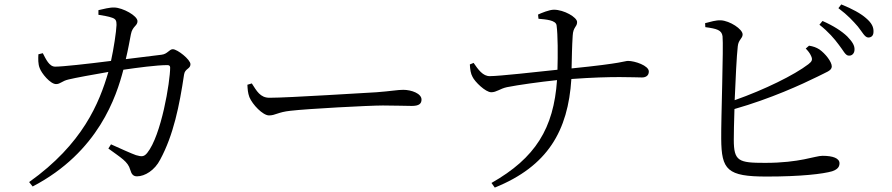

<svg xmlns="http://www.w3.org/2000/svg" viewBox="-20 -801 4040 870"><path d="M426 -734C444 -731 472 -727 490 -720C505 -714 508 -707 508 -688C507 -658 495 -579 483 -525C373 -511 263 -499 230 -499C203 -499 188 -533 174 -560L154 -555C153 -535 152 -511 160 -492C168 -469 208 -420 234 -420C254 -420 260 -434 291 -441C319 -448 407 -464 471 -475C430 -334 355 -149 112 24L128 44C427 -112 508 -366 539 -485C601 -494 689 -506 739 -506C747 -506 751 -502 751 -495C751 -431 711 -187 647 -108C633 -91 623 -90 596 -98C576 -105 525 -128 483 -147L471 -128C528 -86 560 -69 570 -32C576 -11 584 -2 601 -2C636 -2 681 -29 706 -78C766 -189 793 -322 814 -463C818 -491 843 -488 843 -510C843 -531 784 -578 763 -578C747 -578 739 -556 712 -553C679 -549 618 -541 550 -533C560 -574 568 -619 573 -645C580 -683 603 -683 603 -705C603 -730 536 -766 498 -767C479 -768 447 -760 426 -755Z M1101 -417C1102 -397 1103 -380 1110 -361C1124 -327 1171 -278 1199 -278C1228 -278 1239 -293 1296 -299C1371 -308 1652 -323 1715 -323C1776 -323 1811 -321 1846 -321C1880 -321 1890 -332 1890 -350C1890 -377 1845 -394 1807 -394C1781 -394 1753 -388 1686 -383C1640 -381 1290 -358 1201 -358C1159 -358 1143 -389 1121 -423Z M2420 -716C2453 -713 2499 -710 2502 -686C2508 -643 2508 -551 2506 -485C2412 -475 2242 -456 2200 -456C2168 -455 2146 -487 2126 -516L2109 -509C2110 -487 2113 -467 2121 -453C2131 -431 2180 -383 2206 -383C2230 -383 2245 -399 2277 -406C2327 -416 2427 -430 2504 -438C2489 -219 2406 -85 2207 28L2222 49C2462 -48 2554 -208 2569 -443C2759 -457 2855 -450 2889 -450C2906 -450 2920 -458 2920 -477C2920 -504 2856 -525 2826 -525C2809 -525 2809 -515 2570 -491C2571 -538 2572 -594 2575 -639C2577 -680 2595 -678 2595 -701C2595 -723 2535 -757 2490 -757C2469 -757 2433 -742 2418 -735Z M3631 -581C3640 -572 3650 -560 3655 -548C3663 -531 3660 -523 3643 -510C3579 -461 3445 -395 3309 -347C3313 -443 3318 -548 3323 -591C3326 -622 3345 -626 3345 -645C3345 -669 3287 -707 3246 -709C3224 -710 3198 -702 3175 -696L3176 -678C3228 -671 3250 -665 3254 -637C3259 -590 3247 -261 3248 -172C3249 -31 3275 -1 3454 -1C3610 -1 3710 -13 3751 -25C3770 -32 3784 -41 3784 -61C3784 -84 3754 -95 3707 -95C3673 -95 3605 -63 3447 -63C3327 -63 3305 -70 3305 -168C3305 -194 3306 -247 3308 -307C3473 -354 3614 -419 3685 -454C3723 -474 3749 -480 3749 -500C3749 -521 3720 -558 3693 -577C3679 -586 3665 -591 3646 -594ZM3693 -689C3734 -657 3761 -625 3781 -598C3801 -573 3810 -550 3825 -549C3840 -547 3852 -559 3852 -576C3853 -595 3842 -612 3819 -636C3794 -660 3757 -684 3707 -706ZM3779 -764C3823 -731 3845 -706 3867 -681C3888 -655 3898 -632 3914 -631C3929 -631 3938 -640 3938 -657C3939 -678 3930 -697 3904 -719C3880 -740 3842 -761 3792 -781Z"/></svg>

Font: Source Han Serif
Style: Regular
Weight: 400
Designer: Ryoko NISHIZUKA 西塚涼子 (kana & ideographs); Frank Grießhammer (Latin, Greek & Cyrillic); Wenlong ZHANG 张文龙 (bopomofo); San
Foundry: Adobe Systems Incorporated
Version: Version 1.001;PS 1.001;hotconv 16.6.54;makeotf.lib2.5.65590